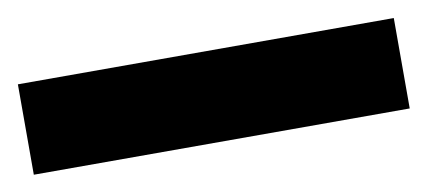

<svg xmlns="http://www.w3.org/2000/svg" viewBox="-32 -946 559 251"><g transform="rotate(-10 247.5 -820.0)"><path d="M497 -760H-2V-880H497Z"/></g></svg>

Font: Noto Sans Gurmukhi ExtraCondensed Black
Style: Regular
Weight: 900
Width: 2
Designer: Jelle Bosma - Monotype Design Team
Foundry: Monotype Imaging Inc.
Version: Version 2.004; ttfautohint (v1.8.4.7-5d5b)